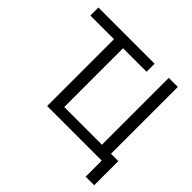

<svg xmlns="http://www.w3.org/2000/svg" viewBox="-209 -946 1319 1319"><g transform="rotate(45 451.0 -286.0)"><path d="M32.2 -649.4V-727.5H578.1V-649.4H349.6V-78.1H715.8V-727.5H803.7V-78.1H875V156.2H792V0H261.7V-649.4Z"/></g></svg>

Font: Inter Display
Style: Regular
Weight: 400
Designer: Rasmus Andersson
Foundry: rsms
Version: Version 4.000;git-37864ae